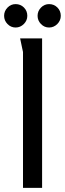

<svg xmlns="http://www.w3.org/2000/svg" viewBox="-25 -915 316 935"><path d="M73 -728H180V0H87V-662Q87 -663 83.5 -678Q80 -693 77 -709Q74 -725 73 -728ZM108 -838Q108 -815 91 -798Q74 -781 51 -781Q28 -781 11.5 -798Q-5 -815 -5 -838Q-5 -861 11.5 -878Q28 -895 51 -895Q75 -895 91.5 -878.5Q108 -862 108 -838ZM271 -838Q271 -815 254 -798Q237 -781 214 -781Q191 -781 174.5 -798Q158 -815 158 -838Q158 -861 174.5 -878Q191 -895 214 -895Q238 -895 254.5 -878.5Q271 -862 271 -838Z"/></svg>

Font: Rosario Light Light
Style: Regular
Weight: 300
Version: Version 1.101; ttfautohint (v1.8.1.43-b0c9)